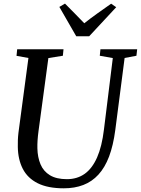

<svg xmlns="http://www.w3.org/2000/svg" viewBox="-20 -1010 763 1040"><path d="M655 -696 604.5 -306Q593.5 -222 570.8 -162Q548 -102 513 -64Q478 -26 431.2 -8Q384.5 10 325.5 10Q239 10 184.2 -17.5Q129.5 -45 103.5 -95.5Q77.5 -146 76.5 -214Q76 -232 76.8 -251.5Q77.5 -271 80 -291.5L134 -696L69.5 -707.5L73 -743H324L320.5 -708L242 -695.5L188.5 -299Q185 -273 183.5 -250Q182 -227 182.5 -207Q183.5 -158 199.5 -120Q215.5 -82 250.5 -60.8Q285.5 -39.5 342.5 -39.5Q398 -39.5 438.8 -68.5Q479.5 -97.5 505.8 -157Q532 -216.5 543 -308L591 -695.5L520.5 -708L524 -743H723L719 -708ZM393 -813.5 301.5 -972.5 332 -990.5Q358 -964 384.2 -937.8Q410.5 -911.5 436.5 -884Q470.5 -911 507 -937Q543.5 -963 582 -990L609.5 -971L463 -813.5Z"/></svg>

Font: Merriweather 60pt
Style: Italic
Weight: 400
Italic angle: -7.8°
Version: Version 2.101